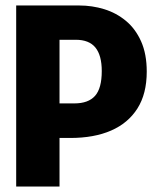

<svg xmlns="http://www.w3.org/2000/svg" viewBox="-20 -680 569 700"><path d="M155 -177V-303H251Q302 -303 326.5 -330.5Q351 -358 351 -421Q351 -478 328 -506.5Q305 -535 256 -535H155V-660H269Q316 -660 360 -646.5Q404 -633 439 -604Q474 -575 494.5 -529Q515 -483 515 -419Q515 -338 481 -284.5Q447 -231 385 -204Q323 -177 236 -177ZM39 0V-660H197V0Z"/></svg>

Font: Bricolage Grotesque 72pt SemiCondensed ExtraBold
Style: Regular
Weight: 800
Width: 4
Designer: Mathieu Triay
Foundry: Atelier Triay
Version: Version 1.001;gftools[0.9.33.dev8+g029e19f]